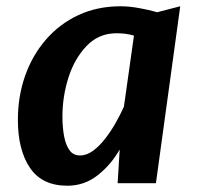

<svg xmlns="http://www.w3.org/2000/svg" viewBox="-20 -584 628 612"><path d="M195 8Q114 8 75.5 -49Q37 -106 37 -202Q37 -277 60.2 -342.8Q83.5 -408.5 126.8 -458.2Q170 -508 230.2 -536Q290.5 -564 364.5 -564Q391.5 -564 423.5 -558.2Q455.5 -552.5 481 -545L554.5 -564L477 0H355L361.5 -107.5Q334 -59 291.5 -25.5Q249 8 195 8ZM235 -88.5Q256.5 -88.5 276.8 -103.5Q297 -118.5 315.2 -142Q333.5 -165.5 348.8 -192.5Q364 -219.5 375 -244L407 -470.5Q382.5 -478 351.5 -478Q295 -478 256.5 -438Q217.5 -397.5 198.2 -336.8Q179 -276 179 -213Q179 -178.5 184.2 -150.2Q189.5 -122 201.5 -105.2Q213.5 -88.5 235 -88.5Z"/></svg>

Font: Merriweather Sans SemiBold
Style: Italic
Weight: 600
Italic angle: -7.5°
Designer: Eben Sorkin
Foundry: Eben Sorkin
Version: Version 2.001